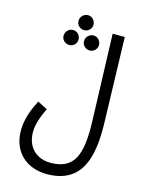

<svg xmlns="http://www.w3.org/2000/svg" viewBox="-143 -848 877 1162"><g transform="rotate(15 295.5 -267.0)"><path d="M261 -670C286 -670 307 -691 307 -716C307 -742 286 -764 261 -764C234 -764 213 -742 213 -716C213 -691 234 -670 261 -670ZM48 14C48 158 150 230 266 230C495 230 530 43 524 -164L509 -694H433L451 -152C458 56 422 158 271 158C189 158 121 107 121 4C121 -37 135 -86 166 -149L105 -181C53 -86 48 -16 48 14ZM197 -560C222 -560 243 -581 243 -606C243 -632 222 -654 197 -654C170 -654 149 -632 149 -606C149 -581 170 -560 197 -560ZM325 -560C350 -560 371 -581 371 -606C371 -632 350 -654 325 -654C298 -654 277 -632 277 -606C277 -581 298 -560 325 -560Z"/></g></svg>

Font: Noto Sans Arabic UI XCn
Style: Regular
Weight: 400
Width: 2
Designer: Monotype Design Team, Nadine Chahine and Nizar Qandah
Foundry: Monotype Imaging Inc.
Version: Version 2.010